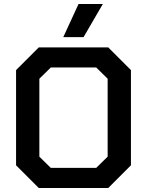

<svg xmlns="http://www.w3.org/2000/svg" viewBox="-20 -936 732 956"><path d="M60 -113V-587L173 -700H519L632 -587V-113L519 0H173ZM459 -100 516 -156V-544L459 -600H233L176 -544V-156L233 -100ZM371 -916H492L396 -751H295Z"/></svg>

Font: Chakra Petch SemiBold
Style: Regular
Weight: 600
Designer: Katatrad Aksorn Co.,Ltd.
Foundry: Cadson Demak Co.,Ltd.
Version: Version 1.000; ttfautohint (v1.6)